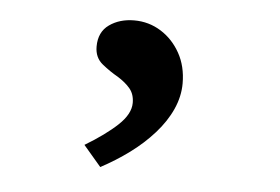

<svg xmlns="http://www.w3.org/2000/svg" viewBox="-34 -157 555 380"><g transform="rotate(5 244.0 32.5)"><path d="M177 180 142 139Q182 115 206 92.5Q230 70 230 48Q230 31 221 20Q212 9 196 -1Q180 -10 164.5 -22.5Q149 -35 149 -57Q149 -86 169.5 -100.5Q190 -115 219 -115Q248 -115 272 -100Q296 -85 310.5 -59Q325 -33 325 1Q325 27 313.5 52.5Q302 78 281 101.5Q260 125 233.5 144.5Q207 164 177 180Z"/></g></svg>

Font: Lexend Zetta Light
Style: Regular
Weight: 300
Designer: Bonnie Shaver-Troup, Thomas Jockin
Foundry: Lexend
Version: Version 1.007